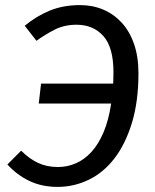

<svg xmlns="http://www.w3.org/2000/svg" viewBox="-20 -721 608 753"><path d="M280 -624Q232 -624 194 -604.5Q156 -585 123 -561L77 -620Q123 -658 175.5 -679.5Q228 -701 294 -701Q343 -701 384.5 -683.5Q426 -666 457 -632.5Q488 -599 505.5 -549Q523 -499 523 -434Q523 -323 497.5 -239.5Q472 -156 429 -100Q386 -44 328 -16Q270 12 206 12Q144 12 95 -11.5Q46 -35 9 -76L63 -130Q95 -98 129.5 -82Q164 -66 207 -66Q244 -66 277.5 -80.5Q311 -95 338.5 -125Q366 -155 386 -202Q406 -249 416 -315H132L141 -393H424Q424 -404 424.5 -415Q425 -426 425 -438Q425 -535 385.5 -579.5Q346 -624 280 -624Z"/></svg>

Font: Yekcdsyqcyvpieeyorgstswgcgt
Style: Regular
Weight: 400
Italic angle: -8°
Designer: Carrois Corporate & Edenspiekermann
Foundry: Carrois Corporate GbR & Edenspiekermann AG
Version: Version 2.001